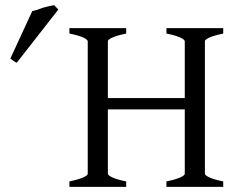

<svg xmlns="http://www.w3.org/2000/svg" viewBox="-20 -724 918 744"><path d="M398 -51V-300H696V-51C696 -39 655 -27 625 -21V0H845V-21C789 -32 774 -45 774 -51V-564C774 -576 815 -588 845 -594V-615H625V-594C681 -583 696 -570 696 -564V-344H398V-564C398 -576 439 -588 469 -594V-615H249V-594C305 -583 320 -570 320 -564V-51C320 -39 279 -27 249 -21V0H469V-21C413 -32 398 -45 398 -51ZM45 -481 206 -687 190 -704C181 -702 181 -702 170 -700L146 -694L124 -686C117 -684 110 -682 105 -681L20 -497C28 -492 37 -483 45 -481Z"/></svg>

Font: Temporarium
Style: Regular
Weight: 400
Version: Version 1.1